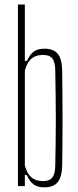

<svg xmlns="http://www.w3.org/2000/svg" viewBox="-20 -820 344 846"><path d="M174.5 5.5Q145.5 5.5 128 -7.5Q110.5 -20.5 98 -48.5H89.5V0H59V-800H89.5V-551.5H99Q111.5 -580 129 -592.8Q146.5 -605.5 175.5 -605.5Q216 -605.5 234.5 -583Q253 -560.5 254 -508Q255 -450.5 255.2 -397.2Q255.5 -344 255.5 -293.5Q255.5 -243 255.2 -193Q255 -143 254 -92Q253 -40 234.2 -17.2Q215.5 5.5 174.5 5.5ZM170 -22Q198.5 -22 210.8 -38Q223 -54 223.5 -91Q224.5 -142 225.2 -191.5Q226 -241 226 -291.5Q226 -342 225.2 -395.8Q224.5 -449.5 223.5 -509Q223 -546.5 210.8 -562.2Q198.5 -578 170 -578Q138 -578 119 -562.2Q100 -546.5 89.5 -509.5V-90.5Q100 -54 119 -38Q138 -22 170 -22Z"/></svg>

Font: Big Shoulders Display Thin ExtraLight
Style: Regular
Weight: 250
Version: Version 2.002